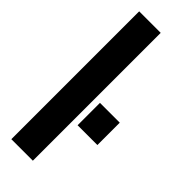

<svg xmlns="http://www.w3.org/2000/svg" viewBox="-248 -766 789 789"><g transform="rotate(45 146.5 -371.5)"><path d="M26 0V-743H151V0ZM178 -233V-363H293V-233Z"/></g></svg>

Font: Saira UltraCondensed Black
Style: Regular
Weight: 900
Width: 1
Designer: Hector Gatti with collaboration of the Omnibus-Type team
Foundry: Omnibus-Type
Version: Version 1.101